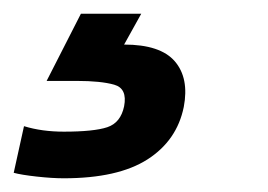

<svg xmlns="http://www.w3.org/2000/svg" viewBox="-98 -20 391 280"><path d="M-5 240Q-22 240 -44.5 237.5Q-67 235 -78 232L-63 164Q-37 172 -5 172Q39 172 58.5 165.5Q78 159 83 135Q88 109 68.5 103.5Q49 98 14 98H-30L20 0H108L83 45Q136 45 157 69.5Q178 94 170 136Q160 185 117 212.5Q74 240 -5 240Z"/></svg>

Font: Kanit Medium
Style: Italic
Weight: 500
Italic angle: -12°
Designer: Katatrad Team
Foundry: CadsonDemak
Version: Version 2.000; ttfautohint (v1.8.3)